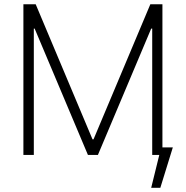

<svg xmlns="http://www.w3.org/2000/svg" viewBox="-20 -727 873 901"><path d="M147.5 -707 414.1 -73.2H418.9L685.5 -707H742.2V-35.2H791L732.4 154.3H689.5L727.5 0H694.3V-592.8H689.5L439.5 0H392.6L142.6 -592.8H138.7V0H89.8V-707Z"/></svg>

Font: Pretendard GOV ExtraLight
Style: Regular
Weight: 200
Designer: Base glyphs from Inter by Rasmus Andersson; Hangeul glyphs from Noto Sans CJK(Source Han Sans) by Jang Soo-young and Kan
Foundry: Kil Hyung-jin
Version: Version 1.309